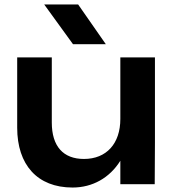

<svg xmlns="http://www.w3.org/2000/svg" viewBox="-20 -825 787 860"><path d="M673 0 674 -188V-568H519V-292C519 -182 457 -113 356 -113C263 -113 212 -170 212 -276V-568H57V-253C57 -87 147 15 305 15C394 15 471 -28 519 -105V0ZM330 -805H178L307 -627H454Z"/></svg>

Font: Bounded Med
Style: Regular
Weight: 500
Designer: Vlad Churkin
Version: Version 3.0